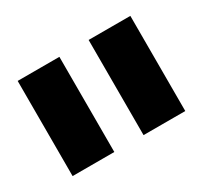

<svg xmlns="http://www.w3.org/2000/svg" viewBox="-64 -840 411 389"><g transform="rotate(-30 141.5 -645.5)"><path d="M175.8 -756.8H273.4V-534.2H175.8ZM9.8 -756.8H107.4V-534.2H9.8Z"/></g></svg>

Font: Klaudia
Style: Bold
Weight: 700
Designer: Wojciech Kalinowski "wmk69" (wmk69@o2.pl)
Foundry: Wojciech Kalinowski "wmk69" (wmk69@o2.pl)
Version: Version 3.1.0; 2021-05-10